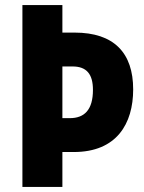

<svg xmlns="http://www.w3.org/2000/svg" viewBox="-20 -734 567 754"><path d="M503 -383C503 -526 428 -606 273 -606H225V-714H68V0H225V-137H270C438 -137 503 -248 503 -383ZM254 -270H225V-473H265C320 -473 345 -443 345 -381C345 -302 311 -270 254 -270Z"/></svg>

Font: Noto Sans Thai Looped Condensed ExtraBold
Style: Regular
Weight: 800
Width: 3
Designer: Sasikarn Vongin, Ben Mitchell
Foundry: The Fontpad Ltd
Version: Version 1.001